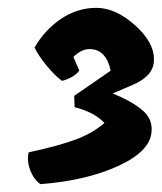

<svg xmlns="http://www.w3.org/2000/svg" viewBox="-20 -787 412 489"><path d="M262 -607Q250 -662 208 -662Q187 -662 167 -642L182 -607Q168 -589 138 -581Q120 -594 99 -619.5Q78 -645 68 -666Q94 -711 135.5 -739Q177 -767 225.5 -767Q274 -767 323 -723.5Q372 -680 372 -637Q374 -594 316 -570L267 -549Q316 -529 342.5 -506.5Q369 -484 366 -452Q363 -402 281.5 -364.5Q200 -327 83 -318Q66 -330 57 -353.5Q48 -377 53 -399Q132 -416 175 -432.5Q218 -449 246 -474Q219 -502 170 -514L169 -543Z"/></svg>

Font: Tillana
Style: Bold
Weight: 700
Designer: Lipi Raval (Devanagari, Latin), Jonny Pinhorn (Latin)
Foundry: Indian Type Foundry
Version: Version 2.002;PS 1.0;hotconv 1.0.79;makeotf.lib2.5.61930; tt